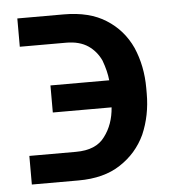

<svg xmlns="http://www.w3.org/2000/svg" viewBox="-44 -572 548 615"><g transform="rotate(-5 230.0 -264.0)"><path d="M277 -128Q306 -166 310 -221H121V-308H310Q307 -338 294 -373Q280 -403 254 -421Q226 -440 183 -440H34V-531H183Q266 -531 319 -497Q373 -463 400 -404Q426 -344 426 -273V-255Q426 -185 400 -125Q373 -67 319 -32Q266 3 184 3H34V-89H184Q249 -89 277 -128Z"/></g></svg>

Font: Sinter Medium
Style: Regular
Weight: 500
Foundry: Adobe & rsms
Version: Version 1.000